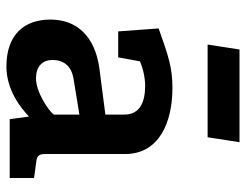

<svg xmlns="http://www.w3.org/2000/svg" viewBox="-102 -636 749 584"><g transform="rotate(90 272.0 -344.5)"><path d="M449 -351C449 -455 352 -495 248 -495C187 -495 151 -483 67 -453L76 -330H155L167 -396C187 -405 216 -412 242 -412C292 -412 329 -395 329 -349V-291L190 -273C91 -260 40 -204 40 -124C40 -45 85 10 183 10C252 10 308 -32 335 -59L343 0H522V-74L471 -81C453 -83 449 -91 449 -109ZM329 -212V-134C316 -117 260 -80 219 -80C184 -80 163 -98 163 -130C163 -167 184 -188 219 -194ZM116 -602H398L413 -699H131Z"/></g></svg>

Font: Enriqueta
Style: Bold
Weight: 700
Designer: Viviana Monsalve, Gustavo Ibarra
Foundry: Viviana Monsalve, Gustavo Ibarra
Version: Version 1.002